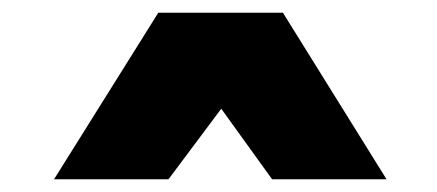

<svg xmlns="http://www.w3.org/2000/svg" viewBox="-20 -749 687 302"><path d="M65 -467 229 -729H425L588 -467H408L328 -578L245 -467Z"/></svg>

Font: Hubot Sans Condensed ExtraLight Black
Style: Regular
Weight: 900
Version: Version 2.000